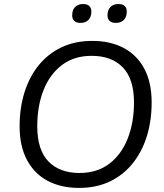

<svg xmlns="http://www.w3.org/2000/svg" viewBox="-20 -915 807 944"><path d="M368.3 8.9Q279.6 8.9 214.1 -26Q148.6 -60.9 112.5 -128.8Q76.4 -196.8 76.4 -293.7Q76.4 -383.2 100 -459.7Q123.7 -536.2 169.5 -593.3Q215.4 -650.3 281.8 -682.1Q348.2 -713.9 433.7 -713.9Q522.9 -713.9 588.4 -679Q653.9 -644.1 689.8 -576.7Q725.6 -509.2 725.6 -411.8Q725.6 -321.8 702 -245.3Q678.3 -168.8 632.4 -111.7Q586.6 -54.7 520.4 -22.9Q454.3 8.9 368.3 8.9ZM370.3 -64.5Q457.5 -64.5 517.2 -109.8Q576.8 -155.1 607.8 -233.7Q638.8 -312.2 638.8 -410.8Q638.8 -527.2 583.6 -583.9Q528.5 -640.5 430.7 -640.5Q344.5 -640.5 284.8 -595.4Q225.1 -550.3 194.2 -472.3Q163.2 -394.2 163.2 -294.6Q163.2 -177.8 218.3 -121.1Q273.5 -64.5 370.3 -64.5ZM549.3 -802.4Q529.7 -802.4 519.1 -812Q508.6 -821.6 508.6 -839.3Q508.6 -865.9 522.8 -880.5Q537 -895.2 562.6 -895.2Q582.2 -895.2 592.8 -885.6Q603.3 -876 603.3 -858.3Q603.3 -832.3 589.3 -817.4Q575.3 -802.4 549.3 -802.4ZM375.2 -802.4Q356 -802.4 345.5 -812Q334.9 -821.6 334.9 -839.3Q334.9 -865.9 349.1 -880.5Q363.4 -895.2 388.9 -895.2Q408.5 -895.2 418.8 -885.6Q429.2 -876 429.2 -858.3Q429.2 -832.3 415.2 -817.4Q401.2 -802.4 375.2 -802.4Z"/></svg>

Font: Nunito ExtraLight
Style: Italic
Weight: 200
Italic angle: -9°
Designer: Vernon Adams
Foundry: Vernon Adams
Version: Version 3.602